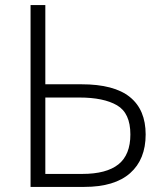

<svg xmlns="http://www.w3.org/2000/svg" viewBox="-20 -734 645 754"><path d="M100 0V-714H158V-403H300Q428 -403 490 -353Q552 -303 552 -206Q552 -108 491 -54Q430 0 311 0ZM303 -51Q398 -51 445 -88.5Q492 -126 492 -206Q492 -290 439.5 -320.5Q387 -351 292 -351H158V-51Z"/></svg>

Font: Noto Sans Light
Style: Regular
Weight: 300
Designer: Monotype Design Team
Foundry: Monotype Imaging Inc.
Version: Version 2.007